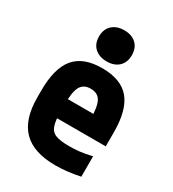

<svg xmlns="http://www.w3.org/2000/svg" viewBox="-184 -851 868 963"><g transform="rotate(30 250.0 -370.0)"><path d="M288 10Q162 10 101 -51.5Q40 -113 40 -240V-280Q40 -409 90.5 -469.5Q141 -530 250 -530Q359 -530 409.5 -469.5Q460 -409 460 -280V-199H108V-309H350L326 -274Q326 -351 309 -381.5Q292 -412 251 -412Q210 -412 193 -381.5Q176 -351 176 -274V-246Q176 -188 185.5 -158.5Q195 -129 221.5 -118.5Q248 -108 300 -108Q329 -108 358 -111Q387 -114 430 -124V-6Q397 1 360 5.5Q323 10 288 10ZM251 -570Q207 -570 181 -594Q155 -618 155 -660Q155 -702 181 -726Q207 -750 250 -750Q294 -750 319.5 -726Q345 -702 345 -660Q345 -618 319.5 -594Q294 -570 251 -570Z"/></g></svg>

Font: M PLUS Code Latin
Style: Bold
Weight: 700
Designer: Coji Morishita
Foundry: UNDERFOREST DESIGN
Version: Version 1.002; ttfautohint (v1.8.3)